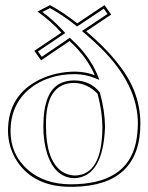

<svg xmlns="http://www.w3.org/2000/svg" viewBox="-20 -718 575 748"><path d="M11.2 -208Q11.2 -347.2 133.8 -407.7Q197.8 -438.5 272 -439Q314.5 -438.5 349.1 -424.8Q318.8 -496.1 251 -558.1L140.1 -482.9L113.8 -520L219.2 -590.8Q176.8 -637.2 126 -672.9L174.8 -698.2Q229 -668.5 280.8 -627L387.2 -698.2L413.1 -661.1L315.9 -596.2Q457.5 -475.6 501.5 -367.2Q526.9 -303.7 526.9 -236.8Q526.9 4.9 266.6 9.8Q260.3 9.8 254.9 9.8Q114.7 9.8 48.3 -86.9Q11.7 -142.1 11.2 -208ZM272 -34.2Q378.4 -36.6 378.9 -223.1Q378.4 -285.6 359.9 -353Q321.3 -393.1 270 -395Q170.4 -395 160.2 -266.1Q158.7 -247.6 159.2 -225.1Q159.2 -95.7 219.7 -50.8Q243.7 -34.7 272 -34.2ZM21 -208Q21 -115.7 88.9 -56.2Q153.3 -0.5 254.9 0Q472.2 0 508.8 -159.2Q516.6 -194.8 517.1 -236.8Q517.1 -387.7 373.5 -530.3Q345.2 -558.1 309.6 -588.4L299.3 -597.2L398.9 -663.6L384.3 -684.1L280.3 -614.7L274.9 -619.1Q225.1 -658.7 174.8 -686.5L145 -671.4Q189 -638.7 226.6 -597.7L234.4 -589.4L127.9 -517.6L142.6 -496.6L252 -570.8L257.8 -565.4Q328.1 -501 358.4 -428.7L367.2 -406.7L345.2 -415.5Q311.5 -428.7 272 -429.2Q163.1 -429.2 91.3 -368.7Q21.5 -308.1 21 -208ZM272 -23.9Q195.3 -23.9 164.1 -118.2Q148.9 -165 148.9 -225.1Q148.9 -364.7 218.8 -395Q241.7 -404.8 270 -404.8Q332 -403.8 367.7 -359.4L369.1 -357.4L369.6 -355.5Q388.7 -285.6 389.2 -223.1Q381.8 -30.8 272 -23.9Z"/></svg>

Font: Linux Biolinum Outline O
Style: Bold
Weight: 700
Designer: Philipp H. Poll
Foundry: Philipp H. Poll
Version: Version 0.9.2